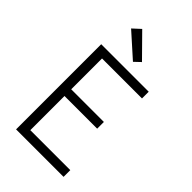

<svg xmlns="http://www.w3.org/2000/svg" viewBox="-286 -1075 1172 1172"><g transform="rotate(45 300.0 -489.0)"><path d="M99 0V-735H509V-677H164V-411H446V-353H164V-58H509V0ZM312 -796 160 -932 210 -978 352 -834Z"/></g></svg>

Font: Iosevka SS04 Light Extended
Style: Regular
Weight: 300
Width: 7
Monospace: yes
Designer: Belleve Invis
Foundry: Belleve Invis
Version: Version 19.0.0; ttfautohint (v1.8.4)